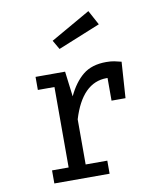

<svg xmlns="http://www.w3.org/2000/svg" viewBox="-89 -887 794 958"><g transform="rotate(-10 307.5 -408.5)"><path d="M108.2 0V-66.2H192.3V-473.8H108.2V-540H257.9L273.8 -412.3Q305.1 -479 349.7 -515.4Q394.4 -551.8 467.7 -551.8Q490.3 -551.8 507.9 -548.5Q525.6 -545.1 544.1 -540L531.8 -357.4H461V-472.3Q459 -472.3 456.4 -472.3Q332.3 -472.3 278.5 -294.9V-66.2H388.2V0ZM424.6 -817.4 464.6 -743.6 250.3 -656.4 223.6 -702.6Z"/></g></svg>

Font: FiraCode Nerd Font
Style: Regular
Weight: 400
Designer: Carrois Corporate, Edenspiekermann AG, Nikita Prokopov
Foundry: Carrois Corporate, Edenspiekermann AG, Nikita Prokopov
Version: Version 6.002;Nerd Fonts 2.1.0